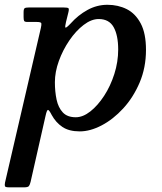

<svg xmlns="http://www.w3.org/2000/svg" viewBox="-58 -552 693 822"><path d="M66 -520Q52.5 -520 47.8 -517Q43 -514 43 -499.5V-479Q43 -466.5 45.5 -462.2Q48 -458 60 -458H99Q118 -458 119 -452Q120 -446 117 -432.5L-36.5 229.5Q-38.5 240.5 -36.8 245.2Q-35 250 -19.5 250H46Q61.5 250 65.8 244.5Q70 239 73 226.5L137 -56Q142.5 -81 147.2 -81.5Q152 -82 163.5 -59.5Q181 -27.5 209.2 -8.5Q237.5 10.5 283.5 10.5Q328 10.5 377.2 -15.2Q426.5 -41 469.5 -87.8Q512.5 -134.5 539.8 -198.5Q567 -262.5 567 -338.5Q567 -409 544.5 -451.5Q522 -494 484.8 -512.8Q447.5 -531.5 402 -531.5Q357 -531.5 316.8 -509.5Q276.5 -487.5 244.5 -451.5Q225 -431 222.2 -434Q219.5 -437 224.5 -457.5L234.5 -498Q238.5 -513.5 235 -516.8Q231.5 -520 213.5 -520ZM177 -200Q177 -244 194 -291Q211 -338 239 -379Q267 -420 300 -445.2Q333 -470.5 364.5 -470.5Q409 -470.5 428.5 -435.8Q448 -401 448 -340Q448 -287 431.5 -235.2Q415 -183.5 387.8 -141.8Q360.5 -100 328.8 -75Q297 -50 266.5 -50Q230 -50 210.8 -70.8Q191.5 -91.5 184.2 -125.8Q177 -160 177 -200Z"/></svg>

Font: Besley Medium
Style: Italic
Weight: 500
Italic angle: -13°
Designer: Owen Earl
Foundry: indestructible type*
Version: Version 2.001